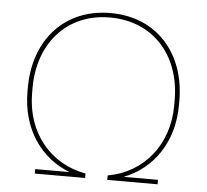

<svg xmlns="http://www.w3.org/2000/svg" viewBox="-51 -759 876 813"><g transform="rotate(5 387.0 -352.5)"><path d="M126 0H340V-19C190 -45 85 -170 85 -339V-361C85 -552 205 -686 385 -686H387C569 -686 689 -552 689 -361V-339C689 -170 584 -45 434 -19V0H648V-19H502C625 -66 709 -184 709 -343V-359C709 -567 579 -705 388 -705H386C195 -705 65 -567 65 -359V-343C65 -184 149 -66 272 -19H126Z"/></g></svg>

Font: Fixel Display Thin
Style: Italic
Weight: 100
Italic angle: -10°
Designer: AlfaBravo + MacPaw
Foundry: Kyrylo Tkachov, Marchela Mozhyna, Serhii Makarenko, Maria Weinstein, Zakhar Kryvoshyya
Version: Version 1.210;Glyphs 3.2 (3217)